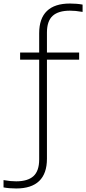

<svg xmlns="http://www.w3.org/2000/svg" viewBox="-106 -838 488 1088"><path d="M160 -653.5V-540.5H342.5V-500H160V61.5Q160 145.5 116 187.8Q72 230 -14 230Q-53.5 230 -86 224V182.5Q-62 186.5 -46.8 188Q-31.5 189.5 -14.5 189.5Q51.5 189.5 83.8 160Q116 130.5 116 65.5V-500H8V-540.5H116V-649.5Q116 -733.5 160 -775.8Q204 -818 290.5 -818Q329.5 -818 362 -812V-770.5Q338 -774.5 322.8 -776Q307.5 -777.5 290.5 -777.5Q224.5 -777.5 192.2 -748Q160 -718.5 160 -653.5Z"/></svg>

Font: Encode Sans ExtraLight
Style: Regular
Weight: 275
Designer: Multiple Designers
Foundry: Impallari Type
Version: Version 2.000